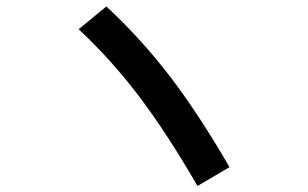

<svg xmlns="http://www.w3.org/2000/svg" viewBox="-20 -665 978 609"><path d="M229.5 -572.3 317.4 -644.5Q428.2 -541.5 519.5 -422.1Q610.8 -302.7 708 -134.8L606.4 -75.2Q510.3 -241.2 422.6 -357.4Q335 -473.6 229.5 -572.3Z"/></svg>

Font: Pretendard JP SemiBold
Style: Regular
Weight: 600
Designer: Base glyphs from Inter by Rasmus Andersson; Hangeul glyphs from Noto Sans CJK(Source Han Sans) by Jang Soo-young and Kan
Foundry: Kil Hyung-jin
Version: Version 1.309